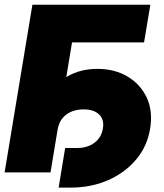

<svg xmlns="http://www.w3.org/2000/svg" viewBox="-20 -748 711 833"><path d="M632.3 -727.5 605 -564H292.5L199.2 0H0L120.6 -727.5ZM234.4 65.9 262.7 -106H314.9Q359.9 -106 389.9 -128.7Q419.9 -151.4 426.3 -189.9Q433.1 -228.5 410.4 -251Q387.7 -273.4 342.8 -273.4Q297.9 -273.4 267.8 -251Q237.8 -228.5 231 -189.9H131.3Q144 -266.1 179.9 -324.7Q215.8 -383.3 272.2 -416.3Q328.6 -449.2 402.8 -449.2Q476.6 -449.2 532.7 -416.3Q588.9 -383.3 616.5 -324.7Q644 -266.1 631.3 -189.9Q619.1 -113.8 570.8 -56.2Q522.5 1.5 449 33.7Q375.5 65.9 286.6 65.9Z"/></svg>

Font: Inter 20pt Black
Style: Italic
Weight: 900
Italic angle: -9.3988°
Version: Version 4.001;git-66647c0bb